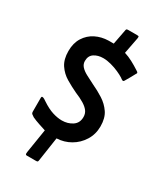

<svg xmlns="http://www.w3.org/2000/svg" viewBox="-215 -834 913 1058"><g transform="rotate(30 242.0 -305.5)"><path d="M155 -36Q139 -41 112 -50Q85 -59 66 -68Q55 -75 50.5 -79Q46 -83 46 -92Q46 -114 46 -136Q46 -158 46 -180Q46 -189 51.5 -189Q57 -189 65 -184.5Q73 -180 78 -176Q117 -150 149 -140Q181 -130 208 -130Q246 -130 274.5 -149Q303 -168 303 -206Q303 -228 291 -244Q279 -260 256 -274Q233 -288 199 -302Q163 -319 128.5 -339.5Q94 -360 71.5 -393.5Q49 -427 49 -480Q49 -531 71.5 -566.5Q94 -602 131 -620.5Q168 -639 213 -640Q222 -640 229.5 -640Q237 -640 245 -640L263 -734Q264 -740 266 -742.5Q268 -745 278 -745H333Q343 -745 344 -742Q345 -739 344 -731L324 -627Q350 -619 375.5 -605.5Q401 -592 427 -575Q436 -570 437.5 -566Q439 -562 433 -554Q425 -540 416 -523Q407 -506 398 -492Q394 -486 388.5 -488Q383 -490 373 -498Q359 -507 335.5 -517.5Q312 -528 285.5 -535Q259 -542 236 -542Q202 -542 178.5 -526.5Q155 -511 155 -478Q155 -458 168.5 -443Q182 -428 205.5 -415.5Q229 -403 259 -388Q296 -371 330.5 -349Q365 -327 387.5 -294Q410 -261 410 -208Q410 -158 385 -118Q360 -78 320 -55Q280 -32 233 -30L210 124Q209 131 206 132.5Q203 134 194 134H138Q133 134 131 130.5Q129 127 131 114Z"/></g></svg>

Font: Glory SemiBold
Style: Regular
Weight: 600
Designer: Robert Leuschke
Foundry: Robert Leuschke
Version: Version 1.011